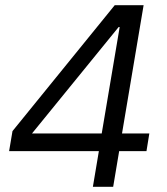

<svg xmlns="http://www.w3.org/2000/svg" viewBox="-20 -718 640 738"><path d="M337 0 360 -137H15L28 -214L421 -698H532L449 -205H554L543 -137H438L415 0ZM103 -205H371L440 -614H436Z"/></svg>

Font: IBM Plex Mono
Style: Italic
Weight: 400
Italic angle: -9°
Monospace: yes
Designer: Mike Abbink, Paul van der Laan, Pieter van Rosmalen
Foundry: Bold Monday
Version: Version 2.3